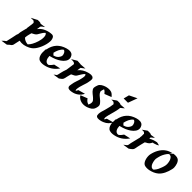

<svg xmlns="http://www.w3.org/2000/svg" viewBox="161 -2069 3601 3601"><g transform="rotate(45 1962.0 -268.5)"><path d="M179.7 -502.9H180.7Q177.7 -503.4 174.6 -503.7Q171.4 -503.9 168.9 -504.9Q167 -505.4 170.4 -504.9Q173.8 -504.4 175.8 -503.9Q179.7 -503.9 183.1 -504.2Q186.5 -504.4 190.4 -504.4Q211.9 -505.9 232.4 -504.6Q252.9 -503.4 270.5 -491.2L372.1 -506.8Q364.3 -499.5 353 -491.9Q341.8 -484.4 330.8 -476.6Q319.8 -468.8 311.3 -459.7Q302.7 -450.7 300.8 -440.4L299.8 -428.2Q299.8 -424.3 299.3 -420.9Q298.8 -417.5 297.9 -413.6L291.5 -371.6Q300.8 -384.3 311.3 -396.5Q321.8 -408.7 335.4 -419.9Q347.2 -429.7 359.1 -438.7Q371.1 -447.8 384.3 -454.6Q400.4 -463.4 418.5 -470.9Q436.5 -478.5 455.6 -484.4Q474.6 -490.2 493.9 -494.4Q513.2 -498.5 531.7 -500Q545.4 -501.5 560.5 -501.7Q575.7 -502 588.4 -495.1Q603 -487.8 611.6 -472.9Q620.1 -458 624.5 -442.9Q628.9 -428.2 630.1 -412.6Q631.3 -397 630.4 -381.3Q628.4 -343.3 617.4 -299.6Q606.4 -255.9 588.6 -213.1Q570.8 -170.4 547.1 -132.3Q523.4 -94.2 496.6 -68.4Q482.4 -54.7 465.6 -43.5Q448.7 -32.2 431.2 -23.4Q405.3 -10.7 379.2 -1.5Q353 7.8 326.2 12.7Q299.3 17.6 272 17.1Q244.6 16.6 216.3 9.8Q210.9 34.7 205.1 59.1Q199.2 83.5 194.3 108.4Q191.4 126 187 142.1Q182.6 158.2 170.4 171.9Q166.5 175.8 164.3 178Q162.1 180.2 158.2 183.1L147.9 189.9L145.5 191.4L144.5 191.9Q149.9 189 151.6 188Q153.3 187 152.6 187.5Q151.9 188 149.2 189.7Q146.5 191.4 143.6 193.4Q132.8 204.1 121.1 213.4Q109.4 222.7 98.6 233.4L-24.4 252.4Q-21 249 -12.9 241.2Q-4.9 233.4 4.2 225.1Q13.2 216.8 21.5 209.7Q29.8 202.6 34.2 201.2Q34.7 200.7 35.6 200.7Q39.6 197.8 41.5 196.8L46.4 191.4Q51.3 179.7 53.2 167.2Q55.2 154.8 58.1 142.6Q65.9 110.4 73 78.4Q80.1 46.4 86.4 14.2Q90.3 -5.9 93.8 -22.2Q97.2 -38.6 106.9 -55.7Q108.9 -70.3 109.6 -85Q110.4 -99.6 113.3 -113.8Q120.1 -145 128.2 -175Q136.2 -205.1 144 -235.8L147.5 -236.8Q145.5 -243.7 145.5 -252.2Q145.5 -260.7 146.7 -269Q147.9 -277.3 149.4 -284.9Q150.9 -292.5 151.4 -297.9Q153.8 -318.4 156.5 -338.4Q159.2 -358.4 161.6 -378.9Q162.6 -386.2 162.6 -393.8Q162.6 -401.4 165 -408.2Q160.2 -413.1 156 -418.7Q151.9 -424.3 146.5 -428.7Q143.6 -431.2 142.1 -432.6Q140.6 -434.1 139.4 -434.8Q138.2 -435.5 137 -436.3Q135.7 -437 133.3 -438L129.9 -439.5Q129.4 -439.9 128.4 -439.9Q123.5 -440.9 120.6 -441.2Q117.7 -441.4 112.3 -440.9Q99.1 -440.4 86.2 -439.5Q73.2 -438.5 60.1 -440.9ZM251 -154.8Q248 -142.1 247.3 -128.7Q246.6 -115.2 245.1 -101.6Q256.3 -90.3 266.8 -82.5Q277.3 -74.7 288.6 -68.8Q299.8 -63 312.3 -58.6Q324.7 -54.2 340.3 -50.8Q355 -46.9 370.1 -46.4Q371.1 -47.4 372.6 -48.6Q374 -49.8 375 -51.3Q390.6 -66.9 403.3 -84.7Q416 -102.5 426.8 -122.1Q439.9 -146 452.1 -175.3Q464.4 -204.6 473.6 -235.4Q482.9 -266.1 488 -297.1Q493.2 -328.1 492.2 -356Q491.7 -366.2 490.2 -377.9Q488.8 -389.6 485.4 -400.4Q481.9 -411.1 475.8 -420.7Q469.7 -430.2 460.4 -436Q459.5 -436 458.5 -436.3Q457.5 -436.5 456.5 -436.5H455.6Q432.1 -416.5 416 -391.6Q399.9 -366.7 384.3 -340.3Q377 -327.1 369.1 -313.7Q361.3 -300.3 350.1 -289.6Q336.9 -277.8 321.3 -269.3Q305.7 -260.7 290 -252.9L287.1 -251.5Q287.1 -251 282.7 -248.5Q278.3 -246.1 272.9 -243.7Q267.1 -221.2 261.2 -199.2Q255.4 -177.2 251 -154.8ZM113.3 211.4Q123 205.1 130.1 200.7Q137.2 196.3 142.1 193.8L143.6 192.4Q136.7 196.8 129.6 200.9Q122.6 205.1 118.7 207.5ZM116.2 208.5Q116.2 208.5 115.2 209.5ZM140.1 194.8V195.3Q140.1 194.8 140.1 194.8Z M674.8 -206.1Q674.8 -211.9 678 -218Q681.2 -224.1 686 -229.5Q707 -338.4 769 -407.2Q831.1 -476.1 937.5 -507.8Q957 -513.7 979.7 -517.3Q1002.4 -521 1024.4 -519Q1046.4 -517.1 1065.4 -508.1Q1084.5 -499 1097.2 -479Q1113.3 -453.6 1116.9 -429.7Q1120.6 -405.8 1115 -383.5Q1109.4 -361.3 1095.9 -341.1Q1082.5 -320.8 1064.5 -303.2Q1046.4 -285.6 1025.1 -270.8Q1003.9 -255.9 982.9 -244.6Q936 -218.8 884.8 -202.6L849.6 -192.4Q844.2 -190.9 839.6 -189.5Q835 -188 829.6 -187L813 -182.6Q814 -158.2 818.8 -133.3Q823.7 -108.4 835.2 -88.6Q846.7 -68.8 865.7 -57.4Q884.8 -45.9 913.6 -48.3Q925.8 -54.7 936.5 -64.2Q947.3 -73.7 956.5 -84.7Q965.8 -95.7 974.4 -107.2Q982.9 -118.7 990.7 -129.9L1122.1 -159.2Q1097.7 -125 1070.3 -97.2Q1043 -69.3 1011.5 -48.1Q980 -26.9 943.8 -12Q907.7 2.9 865.7 11.2Q849.1 14.6 830.3 16.6Q811.5 18.6 792.7 17.3Q773.9 16.1 756.1 10.7Q738.3 5.4 724.1 -6.3Q712.9 -15.6 704.6 -28.6Q696.3 -41.5 690.4 -55.7Q684.6 -69.8 681.2 -84.7Q677.7 -99.6 675.8 -113.8Q673.8 -130.9 674.3 -146.2Q674.8 -161.6 675.8 -178.2Q676.8 -185.5 675.8 -192.4Q674.8 -199.2 674.8 -206.1ZM919.9 -454.1Q899.4 -438.5 883.8 -418.2Q868.2 -397.9 856.7 -374.5Q845.2 -351.1 837.2 -326.2Q829.1 -301.3 824.2 -276.4Q827.6 -274.4 832 -270Q836.4 -265.6 841.3 -260.3Q846.2 -254.9 850.3 -249.5Q854.5 -244.1 856.9 -240.7L871.6 -245.1Q870.6 -245.1 871.8 -245.4Q873 -245.6 875.5 -246.3Q877.9 -247.1 880.6 -247.8Q883.3 -248.5 884.8 -249Q893.6 -252 902.8 -256.3Q903.8 -256.8 907.2 -258.8Q910.6 -260.7 912.6 -261.7Q915 -262.7 917 -264.2Q918.9 -265.6 921.4 -267.1Q931.2 -273.9 938.7 -281.2Q946.3 -288.6 953.6 -297.4Q964.8 -311.5 972.7 -327.9Q980.5 -344.2 981.4 -362.3Q982.4 -368.2 980.7 -374.8Q979 -381.3 977.5 -386.7Q974.6 -398.4 970 -409.7Q965.3 -420.9 958.5 -430.2Q951.7 -439.5 942.4 -446Q933.1 -452.6 919.9 -454.1ZM889.2 -249Q890.1 -249 893.1 -250Q894 -250.5 895.5 -250.7Q897 -251 896 -251ZM862.3 -238.3Q864.7 -237.3 866.5 -237.3Q868.2 -237.3 866.2 -237.8ZM835 -188.5Q834 -188 834.7 -188.2Q835.4 -188.5 836.9 -189Q836.4 -189 835.9 -188.7Q835.4 -188.5 835 -188.5ZM928.7 -268.1Q928.2 -268.1 928.2 -267.6Q931.2 -269 928.7 -268.1Z M1235.4 -7.3 1237.8 -8.8 1234.9 -7.3 1115.2 11.2Q1125 1 1136.5 -6.6Q1147.9 -14.2 1159.2 -23.4Q1162.6 -26.9 1163.6 -27.6Q1164.6 -28.3 1167 -32.2L1168.9 -37.1Q1169.9 -39.1 1171.4 -43.7Q1172.9 -48.3 1173.3 -50.8Q1176.3 -62 1178.5 -73Q1180.7 -84 1183.1 -94.7Q1191.4 -128.4 1200 -161.9Q1208.5 -195.3 1222.2 -227.5Q1228.5 -271 1234.4 -313.5Q1240.2 -356 1246.1 -398.9Q1238.8 -405.8 1231.9 -412.4Q1225.1 -418.9 1216.3 -421.4Q1198.2 -426.8 1179.4 -426Q1160.6 -425.3 1142.1 -426.3Q1168.9 -442.4 1195.6 -458.5Q1222.2 -474.6 1249 -490.2Q1269 -489.3 1288.6 -488Q1308.1 -486.8 1328.1 -485.4Q1332 -485.4 1336.2 -484.6Q1340.3 -483.9 1343.8 -481.4L1346.7 -483.4L1458 -492.2Q1439 -478 1420.2 -463.6Q1401.4 -449.2 1382.8 -435.1L1372.6 -361.8Q1405.8 -404.8 1451.2 -432.1Q1496.6 -459.5 1549.3 -473.6Q1563.5 -477.1 1580.3 -480.7Q1597.2 -484.4 1614.3 -484.9Q1631.3 -485.4 1647 -480.7Q1662.6 -476.1 1674.3 -463.4Q1685.1 -451.7 1686 -435.8Q1687 -419.9 1685.1 -404.8Q1685.1 -403.8 1684.6 -401.4Q1684.1 -398.9 1683.8 -396Q1683.6 -393.1 1683.1 -390.6Q1682.6 -388.2 1682.1 -386.7L1681.2 -379.9Q1680.7 -377.4 1680.2 -375Q1679.7 -372.6 1679.7 -371.6L1676.3 -352.5Q1674.3 -341.3 1671.9 -330.6Q1669.4 -319.8 1666 -308.6Q1656.2 -274.4 1644.3 -241.2Q1632.3 -208 1624 -173.3Q1622.6 -167.5 1620.1 -155.3Q1617.7 -143.1 1615.5 -129.6Q1613.3 -116.2 1612.3 -104.2Q1611.3 -92.3 1612.8 -86.9Q1613.8 -82.5 1616.2 -76.9Q1618.7 -71.3 1622.6 -67.4Q1630.9 -77.6 1637.5 -89.1Q1644 -100.6 1649.4 -112.3L1786.1 -150.9Q1772 -120.6 1751.2 -95.5Q1730.5 -70.3 1704.3 -51.3Q1678.2 -32.2 1647.7 -19.5Q1617.2 -6.8 1584.5 -1.5Q1573.2 0.5 1559.3 2.2Q1545.4 3.9 1531.5 3.2Q1517.6 2.4 1505.1 -2Q1492.7 -6.3 1484.4 -17.1Q1477.1 -26.4 1475.3 -36.4Q1473.6 -46.4 1474.6 -56.6Q1475.6 -66.9 1477.8 -77.1Q1480 -87.4 1481 -97.7Q1483.9 -126 1491.7 -152.8Q1499.5 -179.7 1508.5 -206.3Q1517.6 -232.9 1526.1 -259.5Q1534.7 -286.1 1539.6 -314Q1541.5 -324.7 1544.9 -340.3Q1548.3 -356 1549.1 -371.3Q1549.8 -386.7 1545.7 -399.4Q1541.5 -412.1 1529.3 -417.5Q1505.4 -395.5 1488.5 -369.1Q1471.7 -342.8 1455.1 -314.9Q1448.7 -304.2 1442.9 -294.4Q1437 -284.7 1428.7 -274.9Q1416 -261.2 1397.7 -251.5Q1379.4 -241.7 1362.8 -234.4Q1358.9 -231.9 1354 -229.5Q1349.1 -227.1 1343.8 -224.6Q1336.9 -201.7 1331.1 -179Q1325.2 -156.2 1319.8 -133.3Q1315.9 -117.7 1313.5 -101.8Q1311 -85.9 1304.2 -71.8Q1296.9 -54.7 1282.5 -42.5Q1268.1 -30.3 1253.9 -20.5L1245.6 -14.6Q1245.6 -14.2 1245.1 -14.2L1242.2 -12.2Q1244.1 -13.7 1245.6 -14.4Q1247.1 -15.1 1248 -16.1L1245.6 -14.6Q1245.6 -14.2 1245.1 -14.2L1238.3 -7.8ZM1248 -16.1Q1252.9 -20 1252.9 -20.5ZM1234.9 -7.3H1235.4Q1234.9 -6.8 1234.9 -6.8Q1233.9 -6.3 1234.9 -7.3ZM1169.9 -37.1Q1169.9 -37.6 1170.2 -37.8Q1170.4 -38.1 1170.4 -38.6Q1170.4 -38.1 1170.2 -37.8Q1169.9 -37.6 1169.9 -37.1Z M1880.9 -125.5Q1897.9 -98.6 1920.9 -79.8Q1943.8 -61 1975.6 -54.2Q1984.9 -74.7 1990.2 -98.1Q1995.6 -121.6 1991.7 -144.5Q1990.2 -153.8 1981.7 -165.8Q1973.1 -177.7 1961.9 -189.5Q1950.7 -201.2 1939.2 -210.9Q1927.7 -220.7 1920.4 -226.6Q1907.2 -237.3 1890.4 -250.5Q1873.5 -263.7 1858.4 -279.5Q1843.3 -295.4 1832.8 -313Q1822.3 -330.6 1822.8 -350.1Q1823.2 -362.8 1826.4 -375.5Q1829.6 -388.2 1833 -399.9Q1837.9 -415.5 1843.8 -431.4Q1849.6 -447.3 1860.8 -459.5Q1873.5 -473.6 1891.4 -485.6Q1909.2 -497.6 1930.4 -506.8Q1951.7 -516.1 1974.6 -522.5Q1997.6 -528.8 2020.3 -531.2Q2043 -533.7 2064.7 -532.2Q2086.4 -530.8 2104.5 -524.4Q2116.2 -520.5 2127 -513.4Q2137.7 -506.3 2147.2 -497.8Q2156.7 -489.3 2165.5 -479.5Q2174.3 -469.7 2182.1 -460.4L2046.4 -407.2Q2033.2 -423.3 2016.4 -440.2Q1999.5 -457 1978.5 -464.4Q1976.1 -456.1 1974.4 -448.2Q1972.7 -440.4 1968.8 -433.1Q1968.8 -431.6 1968.3 -430.7Q1967.3 -424.3 1965.6 -418.5Q1963.9 -412.6 1962.4 -406.7Q1960.9 -400.9 1960.7 -394.8Q1960.4 -388.7 1962.9 -382.3Q1968.3 -365.7 1977.8 -352.3Q1987.3 -338.9 1999 -327.6Q2010.7 -316.4 2023.7 -306.2Q2036.6 -295.9 2049.8 -285.2Q2065.9 -272.5 2080.8 -259Q2095.7 -245.6 2108.4 -229Q2115.2 -220.7 2121.3 -211.2Q2127.4 -201.7 2129.9 -190.9Q2132.3 -181.2 2131.6 -168.9Q2130.9 -156.7 2128.4 -144.3Q2126 -131.8 2122.3 -119.9Q2118.7 -107.9 2115.2 -99.1Q2107.9 -80.6 2096.7 -66.7Q2085.4 -52.7 2071 -42Q2056.6 -31.2 2040 -22.9Q2023.4 -14.6 2005.9 -7.3Q1977.5 4.4 1946.8 9.8Q1916 15.1 1885.5 12.5Q1855 9.8 1826.4 -1.5Q1797.9 -12.7 1774.4 -34.2Q1768.6 -40 1764.9 -43.9Q1761.2 -47.9 1758.3 -52Q1755.4 -56.2 1752.4 -60.8Q1749.5 -65.4 1745.1 -72.3Z M2272.5 -238.3Q2283.2 -276.4 2291.3 -314.2Q2299.3 -352.1 2303.2 -391.6Q2295.4 -399.9 2287.6 -408.4Q2279.8 -417 2269.5 -422.9Q2255.4 -426.8 2241 -425.3Q2226.6 -423.8 2211.9 -423.8L2302.7 -488.3Q2305.2 -488.3 2307.4 -488.3Q2309.6 -488.3 2312 -488.8Q2322.8 -489.7 2334.7 -490.5Q2346.7 -491.2 2358.6 -490.5Q2370.6 -489.7 2382.1 -487.1Q2393.6 -484.4 2403.8 -478.5L2508.3 -486.8L2440.4 -430.7Q2438.5 -411.6 2435.5 -392.3Q2432.6 -373 2428.7 -354.5Q2421.9 -320.8 2412.4 -288.6Q2402.8 -256.3 2394.5 -223.6Q2388.2 -198.2 2381.1 -173.6Q2374 -148.9 2370.6 -122.6Q2370.1 -117.7 2369.6 -109.9Q2369.1 -102.1 2369.6 -94Q2370.1 -85.9 2372.3 -78.4Q2374.5 -70.8 2378.9 -65.9Q2387.2 -75.7 2393.8 -87.4Q2400.4 -99.1 2405.8 -110.4L2542.5 -148.9Q2520.5 -104.5 2487.5 -72.3Q2454.6 -40 2408.2 -21Q2392.1 -14.2 2375 -8.1Q2357.9 -2 2340.3 0.5Q2327.6 2.9 2311 4.6Q2294.4 6.3 2279.1 4.2Q2263.7 2 2251.2 -5.9Q2238.8 -13.7 2234.4 -30.3Q2230.5 -45.9 2231.2 -64Q2231.9 -82 2235.1 -100.6Q2238.3 -119.1 2243.4 -137Q2248.5 -154.8 2253.4 -169.4Q2259.3 -186.5 2263.7 -203.9Q2268.1 -221.2 2272.5 -238.3ZM2389.6 -713.4 2543 -788.6 2474.6 -602.5H2361.3Z M2530.8 -206.1Q2530.8 -211.9 2533.9 -218Q2537.1 -224.1 2542 -229.5Q2563 -338.4 2625 -407.2Q2687 -476.1 2793.5 -507.8Q2813 -513.7 2835.7 -517.3Q2858.4 -521 2880.4 -519Q2902.3 -517.1 2921.4 -508.1Q2940.4 -499 2953.1 -479Q2969.2 -453.6 2972.9 -429.7Q2976.6 -405.8 2970.9 -383.5Q2965.3 -361.3 2951.9 -341.1Q2938.5 -320.8 2920.4 -303.2Q2902.3 -285.6 2881.1 -270.8Q2859.9 -255.9 2838.9 -244.6Q2792 -218.8 2740.7 -202.6L2705.6 -192.4Q2700.2 -190.9 2695.6 -189.5Q2690.9 -188 2685.5 -187L2668.9 -182.6Q2669.9 -158.2 2674.8 -133.3Q2679.7 -108.4 2691.2 -88.6Q2702.6 -68.8 2721.7 -57.4Q2740.7 -45.9 2769.5 -48.3Q2781.7 -54.7 2792.5 -64.2Q2803.2 -73.7 2812.5 -84.7Q2821.8 -95.7 2830.3 -107.2Q2838.9 -118.7 2846.7 -129.9L2978 -159.2Q2953.6 -125 2926.3 -97.2Q2898.9 -69.3 2867.4 -48.1Q2835.9 -26.9 2799.8 -12Q2763.7 2.9 2721.7 11.2Q2705.1 14.6 2686.3 16.6Q2667.5 18.6 2648.7 17.3Q2629.9 16.1 2612.1 10.7Q2594.2 5.4 2580.1 -6.3Q2568.8 -15.6 2560.5 -28.6Q2552.2 -41.5 2546.4 -55.7Q2540.5 -69.8 2537.1 -84.7Q2533.7 -99.6 2531.7 -113.8Q2529.8 -130.9 2530.3 -146.2Q2530.8 -161.6 2531.7 -178.2Q2532.7 -185.5 2531.7 -192.4Q2530.8 -199.2 2530.8 -206.1ZM2775.9 -454.1Q2755.4 -438.5 2739.7 -418.2Q2724.1 -397.9 2712.6 -374.5Q2701.2 -351.1 2693.1 -326.2Q2685.1 -301.3 2680.2 -276.4Q2683.6 -274.4 2688 -270Q2692.4 -265.6 2697.3 -260.3Q2702.1 -254.9 2706.3 -249.5Q2710.4 -244.1 2712.9 -240.7L2727.5 -245.1Q2726.6 -245.1 2727.8 -245.4Q2729 -245.6 2731.4 -246.3Q2733.9 -247.1 2736.6 -247.8Q2739.3 -248.5 2740.7 -249Q2749.5 -252 2758.8 -256.3Q2759.8 -256.8 2763.2 -258.8Q2766.6 -260.7 2768.6 -261.7Q2771 -262.7 2772.9 -264.2Q2774.9 -265.6 2777.3 -267.1Q2787.1 -273.9 2794.7 -281.2Q2802.2 -288.6 2809.6 -297.4Q2820.8 -311.5 2828.6 -327.9Q2836.4 -344.2 2837.4 -362.3Q2838.4 -368.2 2836.7 -374.8Q2835 -381.3 2833.5 -386.7Q2830.6 -398.4 2825.9 -409.7Q2821.3 -420.9 2814.5 -430.2Q2807.6 -439.5 2798.3 -446Q2789.1 -452.6 2775.9 -454.1ZM2745.1 -249Q2746.1 -249 2749 -250Q2750 -250.5 2751.5 -250.7Q2752.9 -251 2752 -251ZM2718.3 -238.3Q2720.7 -237.3 2722.4 -237.3Q2724.1 -237.3 2722.2 -237.8ZM2690.9 -188.5Q2689.9 -188 2690.7 -188.2Q2691.4 -188.5 2692.9 -189Q2692.4 -189 2691.9 -188.7Q2691.4 -188.5 2690.9 -188.5ZM2784.7 -268.1Q2784.2 -268.1 2784.2 -267.6Q2787.1 -269 2784.7 -268.1Z M3106.4 -493.2Q3112.3 -493.2 3118.9 -494.6Q3125.5 -496.1 3130.9 -493.7Q3134.8 -494.1 3137.7 -494.4Q3140.6 -494.6 3143.6 -494.6Q3146.5 -494.6 3150.6 -494.4Q3154.8 -494.1 3161.6 -494.1Q3188 -493.7 3207 -481L3297.4 -495.1Q3286.1 -485.4 3275.1 -474.4Q3264.2 -463.4 3251.5 -455.1Q3250.5 -454.1 3250 -454.1L3248 -452.1L3238.8 -446.3Q3233.9 -438 3234.4 -428.5Q3234.9 -418.9 3235.8 -409.2Q3252 -420.4 3270.8 -428.7Q3289.6 -437 3307.1 -443.4Q3322.3 -448.7 3336.2 -452.4Q3350.1 -456.1 3365.7 -459.5Q3368.2 -460 3371.6 -460.7Q3375 -461.4 3378.4 -462.4Q3381.8 -463.4 3385.7 -463.9Q3404.8 -459.5 3419.4 -456.5Q3425.8 -455.1 3431.6 -453.6Q3437.5 -452.1 3442.4 -451.2Q3447.8 -449.7 3452.6 -449.2Q3432.1 -433.6 3409.7 -424.3Q3387.2 -415 3362.3 -408.2Q3355.5 -405.8 3347.2 -404.8Q3338.9 -403.8 3332 -402.8Q3325.2 -391.1 3320.1 -381.6Q3314.9 -372.1 3309.1 -363.8Q3303.2 -355.5 3295.4 -347.9Q3287.6 -340.3 3275.9 -332Q3269 -326.7 3262.9 -323.7Q3256.8 -320.8 3248 -316.4L3247.1 -315.9Q3241.7 -312 3235.6 -308.3Q3229.5 -304.7 3222.7 -300.8Q3211.9 -261.2 3202.6 -221.2Q3193.4 -181.2 3184.6 -141.1Q3181.2 -125.5 3179.2 -110.4Q3177.2 -95.2 3171.9 -80.1Q3166.5 -63.5 3153.3 -50.3Q3140.1 -37.1 3127 -26.9L3101.6 -9.3Q3100.6 -8.3 3099.1 -7.1Q3097.7 -5.9 3095.7 -4.9L3093.8 -2.9L3092.3 -2.4Q3091.3 -2 3091.8 -2.4L2970.7 16.1Q2978 8.8 2986.1 2.9Q2994.1 -2.9 3002.4 -8.8Q3010.7 -14.6 3018.6 -21Q3026.4 -27.3 3032.7 -35.6Q3041 -51.8 3042.5 -69.6Q3043.9 -87.4 3048.3 -104.5Q3061 -150.4 3070.6 -196Q3080.1 -241.7 3092.8 -287.1L3095.7 -288.1Q3094.2 -293.5 3094.2 -300.3Q3094.2 -307.1 3095 -313.7Q3095.7 -320.3 3096.7 -326.2Q3097.7 -332 3098.1 -335.4Q3099.1 -344.2 3098.9 -352.5Q3098.6 -360.8 3098.1 -369.4Q3097.7 -377.9 3097.9 -386Q3098.1 -394 3100.6 -402.3Q3096.7 -407.7 3089.8 -413.6Q3083 -419.4 3078.6 -422.9Q3074.7 -426.8 3069.8 -428.2H3069.3Q3064 -429.7 3058.1 -429.7Q3047.4 -430.2 3036.9 -429.4Q3026.4 -428.7 3015.6 -428.7ZM3211.9 -430.7Q3216.8 -433.1 3221.2 -435.5Q3225.6 -438 3230.5 -440.4L3238.8 -446.3Q3232.9 -442.9 3226.8 -439.2Q3220.7 -435.5 3216.1 -433.1Q3211.4 -430.7 3209.7 -429.7Q3208 -428.7 3211.9 -430.7ZM3075.7 -426.3 3071.3 -427.7Q3072.8 -427.2 3074.7 -426.5Q3076.7 -425.8 3075.7 -426.3ZM3067.9 -429.2 3064.5 -430.7Q3063 -431.2 3067.9 -429.2Z M3703.1 -472.7Q3703.6 -473.1 3703.9 -472.9Q3704.1 -472.7 3704.6 -473.1L3753.9 -529.3Q3767.6 -531.2 3783.9 -532.5Q3800.3 -533.7 3816.7 -533Q3833 -532.2 3848.6 -528.6Q3864.3 -524.9 3877 -517.6Q3895.5 -506.8 3908.4 -488Q3921.4 -469.2 3929.7 -446.8Q3938 -424.3 3942.1 -400.9Q3946.3 -377.4 3947.3 -357.9Q3948.2 -344.2 3946 -330.3Q3943.8 -316.4 3940.4 -303.2Q3933.1 -271 3922.4 -238.5Q3911.6 -206.1 3896.7 -175.3Q3881.8 -144.5 3862.1 -116.9Q3842.3 -89.4 3816.9 -67.4Q3782.7 -38.1 3741 -20Q3699.2 -2 3655.3 7.8Q3640.6 11.2 3622.1 13.2Q3603.5 15.1 3584.7 14.4Q3565.9 13.7 3548.1 9.8Q3530.3 5.9 3517.1 -2.9Q3496.1 -16.6 3481.9 -42.5Q3467.8 -68.4 3460.2 -98.4Q3452.6 -128.4 3451.2 -158.9Q3449.7 -189.5 3454.6 -212.4Q3462.4 -250.5 3476.1 -288.1Q3489.7 -325.7 3509.3 -359.9Q3528.8 -394 3554.7 -423.6Q3580.6 -453.1 3613.8 -475.1Q3640.6 -493.7 3671.1 -504.9Q3701.7 -516.1 3732.4 -524.9ZM3728 -465.8Q3716.3 -467.8 3703.6 -468.8L3700.2 -465.8Q3694.8 -460.9 3690.4 -457Q3686 -453.1 3682.4 -449.2Q3678.7 -445.3 3675 -440.9Q3671.4 -436.5 3667 -430.7Q3645 -399.9 3627.4 -363.5Q3609.9 -327.1 3601.6 -289.6Q3599.1 -273.9 3594 -258.3Q3588.9 -242.7 3587.9 -226.1Q3586.9 -211.9 3588.9 -193.8Q3590.8 -175.8 3595.2 -157.2Q3599.6 -138.7 3605.7 -121.6Q3611.8 -104.5 3619.1 -92.3Q3628.9 -76.7 3642.3 -65.4Q3655.8 -54.2 3674.3 -51.8Q3679.7 -50.8 3684.6 -50.8Q3689.5 -50.8 3694.8 -50.8Q3700.7 -55.2 3706.3 -60.5Q3711.9 -65.9 3715.8 -70.3Q3740.2 -98.6 3756.6 -131.8Q3772.9 -165 3784.7 -200.2Q3792 -221.2 3797.4 -239Q3802.7 -256.8 3805.4 -273.9Q3808.1 -291 3807.9 -309.3Q3807.6 -327.6 3803.7 -349.6Q3800.8 -367.7 3796.1 -385Q3791.5 -402.3 3782.7 -418.5Q3773.4 -436 3760.7 -449Q3748 -461.9 3728 -465.8ZM3712.9 -471.2Q3711.4 -471.2 3710 -470.7Q3710.9 -470.7 3711.4 -470.9Q3711.9 -471.2 3712.9 -471.2Z"/></g></svg>

Font: Autopia Bold Italic
Style: Bold Italic
Weight: 700
Italic angle: -104°
Designer: Antoine Gelgon
Foundry: Antoine Gelgon
Version: V.1.0